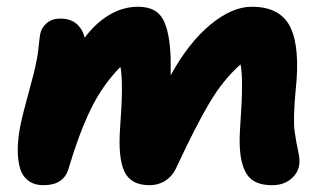

<svg xmlns="http://www.w3.org/2000/svg" viewBox="-20 -540 979 569"><path d="M108.9 8.8Q80.1 8.8 62 -6.1Q43.9 -21 37.8 -47.1Q31.7 -73.2 32.7 -103.8Q33.7 -134.3 41 -170.9Q46.9 -200.2 64.5 -263.7Q82 -327.1 87.9 -357.9Q91.8 -374.5 94.5 -401.4Q97.2 -428.2 99.1 -439Q103 -458.5 118.7 -471.7Q134.3 -484.9 158.2 -484.9Q189.5 -484.9 207.3 -469Q225.1 -453.1 231 -428.2Q262.7 -471.2 303.5 -495.6Q344.2 -520 389.2 -520Q442.9 -520 463.1 -482.7Q483.4 -445.3 485.8 -366.2V-316.9Q538.6 -413.1 603 -466.6Q667.5 -520 726.1 -520Q811 -520 840.6 -459.2Q870.1 -398.4 856 -271Q848.1 -185.1 853.3 -149.9Q858.4 -114.7 864 -90.3Q869.6 -65.9 866.2 -47.9Q861.3 -24.4 840.1 -7.8Q818.8 8.8 786.1 8.8Q749 8.8 727.3 -6.8Q705.6 -22.5 696.3 -61.5Q687 -100.6 691.9 -167Q702.1 -306.2 692.9 -349.1Q641.6 -304.2 600.3 -234.4Q559.1 -164.6 503.9 -45.9Q492.2 -19 470.9 -5.1Q449.7 8.8 422.9 8.8Q367.7 8.8 348.6 -31.7Q329.6 -72.3 335.9 -161.1Q346.2 -296.4 336.9 -341.8Q282.2 -286.1 247.3 -212.9Q212.4 -139.6 183.1 -40Q168.9 8.8 108.9 8.8Z"/></svg>

Font: Shantell Sans Normal
Style: Bold Italic
Weight: 700
Italic angle: -11.31°
Designer: Stephen Nixon, Anya Danilova, Shantell Martin
Foundry: Arrow Type
Version: Version 1.006;[559af2be0]